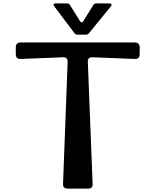

<svg xmlns="http://www.w3.org/2000/svg" viewBox="-20 -1110 915 1130"><path d="M73 -832Q73 -860 102 -860H772Q802 -860 802 -832V-792Q802 -761 772 -763L525 -773Q495 -775 497 -743L525 -29Q527 0 498 0H379Q349 0 351 -29L378 -743Q380 -775 350 -773L103 -763Q73 -761 73 -792ZM300 -1072Q287 -1090 309 -1090H374Q386 -1090 392 -1080L450 -987Q460 -970 471 -987L529 -1080Q535 -1090 547 -1090H623Q633 -1090 636 -1085Q639 -1080 632 -1072L504 -915Q496 -906 486 -906H436Q425 -906 418 -915Z"/></svg>

Font: OpenDyslexic 3
Style: Regular
Weight: 400
Designer: Abelardo Gonzalez
Version: Version 1.000;PS 001.001;hotconv 1.0.56